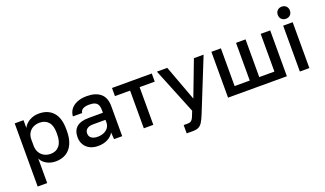

<svg xmlns="http://www.w3.org/2000/svg" viewBox="-85 -1303 3534 2086"><g transform="rotate(-20 1682.0 -259.5)"><path d="M70 -530H172V-441Q196 -487 244 -514Q292 -541 351 -541Q457 -541 516 -475Q575 -409 575 -280V-260Q575 -171 547.5 -110.5Q520 -50 469.5 -19.5Q419 11 351 11Q293 11 246.5 -14.5Q200 -40 180 -84V200H70ZM463 -260V-280Q463 -362 426.5 -403.5Q390 -445 325 -445Q286 -445 253 -429Q220 -413 200 -381Q180 -349 180 -305V-235Q180 -187 200 -153Q220 -119 253 -102Q286 -85 325 -85Q389 -85 426 -129Q463 -173 463 -260Z M660 -155Q660 -233 707 -272Q754 -311 845 -311H1010V-340Q1010 -380 998.5 -402.5Q987 -425 963 -435Q939 -445 900 -445Q805 -445 797 -385H690Q693 -431 719 -466Q745 -501 793 -521Q841 -541 905 -541Q1007 -541 1063.5 -493.5Q1120 -446 1120 -346V0H1026L1020 -79Q1000 -40 952.5 -14.5Q905 11 840 11Q784 11 743.5 -10.5Q703 -32 681.5 -69.5Q660 -107 660 -155ZM1010 -200V-229H865Q822 -229 797 -210.5Q772 -192 772 -158Q772 -124 796.5 -104.5Q821 -85 870 -85Q908 -85 940 -98.5Q972 -112 991 -138Q1010 -164 1010 -200Z M1370 -436H1195V-530H1655V-436H1480V0H1370Z M1789 211V115H1839Q1861 115 1875 105Q1889 95 1900 71.5Q1911 48 1929 0L1714 -530H1834L1986 -120L2142 -530H2254L2011 74Q1988 130 1970 158Q1952 186 1927 198.5Q1902 211 1859 211Z M2344 -530H2454V-94H2629V-530H2739V-94H2914V-530H3024V0H2344Z M3174 -530H3284V0H3174ZM3159 -660Q3159 -691 3178.5 -710.5Q3198 -730 3229 -730Q3260 -730 3279.5 -710.5Q3299 -691 3299 -660Q3299 -629 3279.5 -609.5Q3260 -590 3229 -590Q3198 -590 3178.5 -609.5Q3159 -629 3159 -660Z"/></g></svg>

Font: .
Style: 
Weight: 500
Designer: A.Korolkova, Vitaly Kuzmin
Foundry: ParaType Ltd
Version: Version 1.000; Glyphs 3.2, build 3192.0